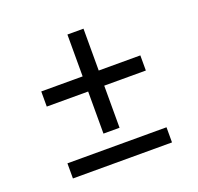

<svg xmlns="http://www.w3.org/2000/svg" viewBox="-101 -654 787 763"><g transform="rotate(-20 292.5 -272.5)"><path d="M326 -545V-368H502V-304H326V-126H258V-304H83V-368H258V-545ZM83 0V-64H502V0Z"/></g></svg>

Font: Nacelle
Style: Regular
Weight: 400
Designer: Sora Sagano
Foundry: Sora Sagano
Version: Version 1.000;FEAKit 1.0